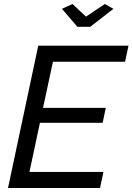

<svg xmlns="http://www.w3.org/2000/svg" viewBox="-20 -938 661 958"><path d="M289.1 -894 341.8 -918 409.2 -855 502.9 -918 545.9 -894 430.2 -804.2H366.2ZM170.9 -710H621.1L604 -629.9H244.1L194.8 -399.9H507.8L492.2 -325.2H179.2L127 -80.1H496.1L479 0H20Z"/></svg>

Font: Rawline Medium
Style: Italic
Weight: 500
Italic angle: -12°
Designer: Matt McInerney, Pablo Impallari, Rodrigo Fuenzalida
Foundry: Matt McInerney, Pablo Impallari, Rodrigo Fuenzalida
Version: Version 4.020;PS 004.020;hotconv 1.0.88;makeotf.lib2.5.64775